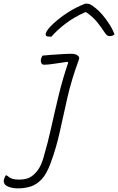

<svg xmlns="http://www.w3.org/2000/svg" viewBox="-120 -831 648 1053"><path d="M272 -536Q293 -536 305.5 -527Q318 -518 313 -505Q273 -397 250.5 -299.5Q228 -202 208.5 -111Q189 -20 156 68Q135 124 108 152.5Q81 181 50.5 191Q20 201 -13 202Q-39 203 -60 197.5Q-81 192 -92 182Q-96 177 -98.5 169.5Q-101 162 -98 152Q-93 138 -89 131H-83Q-68 144 -53.5 149Q-39 154 -16 154Q12 154 32 147Q52 140 69 123Q85 108 97.5 86Q110 64 120 28Q142 -46 161 -132Q180 -218 202 -309Q224 -400 254 -487L250 -492Q200 -485 171 -480.5Q142 -476 122 -476Q111 -476 106.5 -485.5Q102 -495 105 -508Q107 -513 108.5 -517.5Q110 -522 113 -526Q131 -528 159.5 -530Q188 -532 218 -534Q248 -536 272 -536ZM348 -811H357Q364 -811 373.5 -807.5Q383 -804 405 -786Q422 -773 442 -749.5Q462 -726 480 -698Q498 -670 508 -642Q496 -633 483 -633Q473 -633 467 -637.5Q461 -642 451 -657Q435 -682 413 -709.5Q391 -737 353 -764H347Q286 -737 239 -701Q192 -665 162 -630H152Q137 -630 133 -635Q129 -640 131 -648Q134 -658 143.5 -670.5Q153 -683 172 -701Q210 -736 255 -764.5Q300 -793 348 -811Z"/></svg>

Font: Recursive Sn Csl St Lt
Style: Italic
Weight: 300
Italic angle: -15°
Version: Version 1.079;hotconv 1.0.112;makeotfexe 2.5.65598; ttfautoh